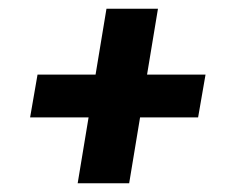

<svg xmlns="http://www.w3.org/2000/svg" viewBox="-20 -560 540 440"><path d="M158 -140 183 -291H49L66 -389H199L224 -540H342L317 -389H451L434 -291H301L276 -140Z"/></svg>

Font: Iosevka Curly XBdObl
Style: Regular
Weight: 800
Italic angle: -9°
Monospace: yes
Designer: Belleve Invis
Foundry: Belleve Invis
Version: Version 11.1.0; ttfautohint (v1.8.3)